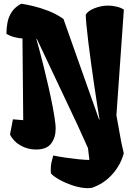

<svg xmlns="http://www.w3.org/2000/svg" viewBox="-20 -776 709 1009"><path d="M440.9 212.9Q404.3 212.4 363.5 199Q322.8 185.5 290.5 167.2Q258.3 148.9 247.6 134.8Q247.1 129.9 246.8 125.5Q246.6 121.1 246.6 116.7Q246.6 95.2 250.5 77.1Q254.4 59.1 259.8 41Q283.7 46.4 319.8 51.8Q356 57.1 391.6 60.8Q427.2 64.5 449.7 64.5L442.4 2.4L387.2 -119.6L173.8 -571.3L171.4 -570.3Q175.8 -555.7 186 -517.6Q196.3 -479.5 209.2 -427.7Q222.2 -376 234.9 -319.6Q247.6 -263.2 257.6 -211.2Q267.6 -159.2 271.5 -121.1Q272 -115.7 272.2 -110.1Q272.5 -104.5 272.5 -99.1Q272.5 -53.2 248.8 -21.7Q225.1 9.8 168.9 9.8Q125.5 9.8 87.6 -11.7Q49.8 -33.2 32.7 -69.3L47.9 -148.9L102.1 -144.5L98.1 -573.7Q77.1 -575.2 54.7 -581.1Q32.2 -586.9 13.7 -598.6Q13.7 -627.9 19.3 -657.7Q24.9 -687.5 41.7 -713.1Q58.6 -738.8 91.3 -756.3Q114.7 -753.4 153.1 -744.4Q191.4 -735.4 234.4 -718.8Q277.3 -702.1 313.5 -676.3L501 -147L502.9 -148.9Q498 -178.2 490.7 -224.6Q483.4 -271 475.3 -326.7Q467.3 -382.3 459.2 -439.7Q451.2 -497.1 444.8 -549.3Q438.5 -601.6 434.6 -640.9Q430.7 -680.2 430.7 -698.2Q439.9 -717.8 475.6 -732.2Q511.2 -746.6 549.8 -746.6Q569.3 -746.6 592.5 -741.2Q615.7 -735.8 630.9 -725.6L591.8 -169.9L617.2 -29.3L630.4 29.3Q614.7 89.8 570.6 139.6Q526.4 189.5 461.9 211.4Q451.7 212.9 440.9 212.9Z"/></svg>

Font: Fruktur
Style: Regular
Weight: 400
Designer: Viktoriya Grabowska, Eben Sorkin
Foundry: Viktoriya Grabowska
Version: Version 1.008; ttfautohint (v1.8.4.7-5d5b)